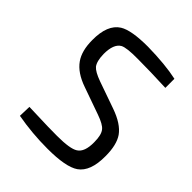

<svg xmlns="http://www.w3.org/2000/svg" viewBox="-199 -824 957 957"><g transform="rotate(45 280.0 -345.0)"><path d="M208 -337Q133 -363 100 -410Q69 -454 69 -529Q68 -637 127 -674Q172 -702 289 -702Q413 -700 495 -682V-618Q381 -623 298 -623Q217 -624 193 -611Q158 -591 158 -520Q159 -470 176 -448Q192 -429 242 -411L384 -361Q464 -333 496 -288Q525 -246 525 -167Q526 -59 471 -21Q423 12 294 12Q186 12 81 -7L83 -72Q252 -66 283 -67Q374 -67 403 -86Q437 -107 436 -176Q436 -228 418 -249Q403 -268 352 -286Z"/></g></svg>

Font: Taylor Sans
Style: Regular
Weight: 400
Italic angle: -8°
Designer: Natanael Gama
Version: Version 1.001 September 8, 2015